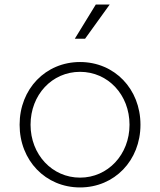

<svg xmlns="http://www.w3.org/2000/svg" viewBox="-20 -810 702 842"><path d="M331 12C482 12 596 -106 596 -263C596 -420 482 -538 331 -538C180 -538 66 -420 66 -263C66 -106 180 12 331 12ZM114 -263C114 -394 208 -495 331 -495C454 -495 548 -394 548 -263C548 -132 453 -31 331 -31C209 -31 114 -132 114 -263ZM308 -640H353L461 -790H400Z"/></svg>

Font: Mluvka ExtraLight
Style: Regular
Weight: 200
Designer: Modified by Jiří Krblich, Original typeface by Gumpita Rahayu
Foundry: Gumpita Rahayu & Jiří Krblich
Version: Version 2.000;Glyphs 3.1.1 (3134)